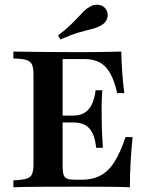

<svg xmlns="http://www.w3.org/2000/svg" viewBox="-20 -788 633 808"><path d="M36.3 0V-29Q73.4 -30.6 91.1 -35.9Q108.9 -41.1 114.9 -55.6Q121 -70.2 121 -98.4V-472.6Q121 -501.6 114.9 -515.7Q108.9 -529.8 91.1 -535.5Q73.4 -541.1 36.3 -541.9V-571Q79.8 -570.2 150 -569.4Q220.2 -568.5 313.7 -568.5Q349.2 -568.5 381 -569Q412.9 -569.4 440.3 -569.8Q467.7 -570.2 490.3 -571Q491.1 -526.6 494.4 -483.1Q497.6 -439.5 503.2 -396H473.4Q461.3 -448.4 443.5 -479.8Q425.8 -511.3 399.6 -525.4Q373.4 -539.5 335.5 -539.5H243.5V-89.5Q243.5 -65.3 247.6 -52.4Q251.6 -39.5 264.1 -35.5Q276.6 -31.5 300.8 -31.5H323.4Q369.4 -31.5 403.2 -49.6Q437.1 -67.7 462.1 -107.3Q487.1 -146.8 508.1 -211.3H537.9Q532.3 -154 529.4 -102Q526.6 -50 526.6 0Q487.1 -1.6 434.3 -2Q381.5 -2.4 309.7 -2.4Q217.7 -2.4 148.4 -2Q79 -1.6 36.3 0ZM217.7 -272.6V-301.6H364.5V-272.6ZM384.7 -166.1Q380.6 -204 369.4 -227.4Q358.1 -250.8 338.7 -261.7Q319.4 -272.6 288.7 -272.6V-301.6Q329.8 -301.6 352.8 -327.8Q375.8 -354 382.3 -408.1H410.5Q407.3 -360.5 407.7 -334.7Q408.1 -308.9 408.1 -287.1Q408.1 -270.2 408.5 -253.6Q408.9 -237.1 410.1 -216.5Q411.3 -196 412.9 -166.1ZM233.9 -621.8 224.2 -638.7Q254.8 -662.1 274.6 -681Q294.4 -700 307.7 -714.5Q321 -729 332.3 -740.3Q343.5 -751.6 358.1 -759.7Q376.6 -771 397.6 -767.3Q418.5 -763.7 428.2 -745.2Q437.1 -729 431 -710.5Q425 -691.9 404.8 -680.6Q387.1 -671 365.3 -665.7Q343.5 -660.5 312.5 -651.6Q281.5 -642.7 233.9 -621.8Z"/></svg>

Font: Playfair
Style: Bold
Weight: 700
Designer: Claus Eggers Sørensen
Foundry: Claus Eggers Sørensen
Version: Version 2.001;gftools[0.9.30]